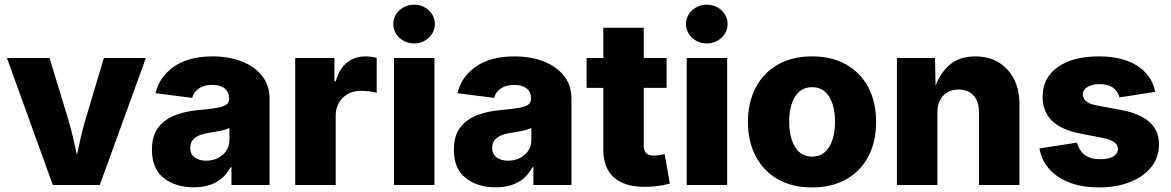

<svg xmlns="http://www.w3.org/2000/svg" viewBox="-20 -795 5030 825"><path d="M207 0 9.8 -545.9H192.9L273.4 -281.2Q284.2 -244.1 293.2 -206.5Q302.2 -168.9 310.5 -129.4Q318.8 -168.9 327.6 -206.5Q336.4 -244.1 347.2 -281.2L426.3 -545.9H606.9L408.7 0Z M812.5 9.8Q733.9 9.8 683.3 -30.3Q632.8 -70.3 632.8 -151.4Q632.8 -211.9 660.4 -247.6Q688 -283.2 734.1 -300.5Q780.3 -317.9 835.4 -322.3Q905.3 -328.1 934.8 -336.9Q964.4 -345.7 964.4 -370.6V-373Q964.4 -399.9 945.3 -415Q926.3 -430.2 892.1 -430.2Q857.9 -430.2 835.2 -415.3Q812.5 -400.4 805.7 -374.5L648.4 -394.5Q664.1 -463.9 726.8 -508.3Q789.6 -552.7 893.6 -552.7Q962.9 -552.7 1018.3 -531.2Q1073.7 -509.8 1106 -469.2Q1138.2 -428.7 1138.2 -371.1V0H974.6V-76.7H970.7Q924.8 9.8 812.5 9.8ZM865.7 -104.5Q907.2 -104.5 936.5 -129.4Q965.8 -154.3 965.8 -194.3V-245.6Q951.2 -237.8 924.6 -232.4Q897.9 -227.1 874.5 -223.6Q797.4 -211.9 797.4 -159.7Q797.4 -132.8 816.4 -118.7Q835.4 -104.5 865.7 -104.5Z M1248.5 0V-545.9H1417V-445.8H1422.9Q1437.5 -500 1471.4 -526.4Q1505.4 -552.7 1549.8 -552.7Q1574.7 -552.7 1598.6 -546.4V-396Q1585.9 -400.4 1565.9 -402.6Q1545.9 -404.8 1530.3 -404.8Q1483.4 -404.8 1452.9 -374.8Q1422.4 -344.7 1422.4 -296.4V0Z M1672.9 0V-545.9H1846.7V0ZM1759.3 -608.4Q1722.7 -608.4 1696.3 -632.8Q1669.9 -657.2 1669.9 -691.9Q1669.9 -726.6 1696.3 -750.7Q1722.7 -774.9 1759.3 -774.9Q1795.9 -774.9 1822.3 -750.7Q1848.6 -726.6 1848.6 -691.9Q1848.6 -657.2 1822.3 -632.8Q1795.9 -608.4 1759.3 -608.4Z M2109.9 9.8Q2031.2 9.8 1980.7 -30.3Q1930.2 -70.3 1930.2 -151.4Q1930.2 -211.9 1957.8 -247.6Q1985.4 -283.2 2031.5 -300.5Q2077.6 -317.9 2132.8 -322.3Q2202.6 -328.1 2232.2 -336.9Q2261.7 -345.7 2261.7 -370.6V-373Q2261.7 -399.9 2242.7 -415Q2223.6 -430.2 2189.5 -430.2Q2155.3 -430.2 2132.6 -415.3Q2109.9 -400.4 2103 -374.5L1945.8 -394.5Q1961.4 -463.9 2024.2 -508.3Q2086.9 -552.7 2190.9 -552.7Q2260.3 -552.7 2315.7 -531.2Q2371.1 -509.8 2403.3 -469.2Q2435.5 -428.7 2435.5 -371.1V0H2272V-76.7H2268.1Q2222.2 9.8 2109.9 9.8ZM2163.1 -104.5Q2204.6 -104.5 2233.9 -129.4Q2263.2 -154.3 2263.2 -194.3V-245.6Q2248.5 -237.8 2221.9 -232.4Q2195.3 -227.1 2171.9 -223.6Q2094.7 -211.9 2094.7 -159.7Q2094.7 -132.8 2113.8 -118.7Q2132.8 -104.5 2163.1 -104.5Z M2844.2 -545.9V-417.5H2746.1V-168.5Q2746.1 -126.5 2788.6 -126.5Q2797.4 -126.5 2813.5 -128.7Q2829.6 -130.9 2835.9 -132.8L2858.4 -6.3Q2829.1 2 2801.8 4.9Q2774.4 7.8 2750 7.8Q2662.6 7.8 2617.4 -33Q2572.3 -73.7 2572.3 -152.3V-417.5H2500.5V-545.9H2572.3V-675.8H2746.1V-545.9Z M2930.7 0V-545.9H3104.5V0ZM3017.1 -608.4Q2980.5 -608.4 2954.1 -632.8Q2927.7 -657.2 2927.7 -691.9Q2927.7 -726.6 2954.1 -750.7Q2980.5 -774.9 3017.1 -774.9Q3053.7 -774.9 3080.1 -750.7Q3106.4 -726.6 3106.4 -691.9Q3106.4 -657.2 3080.1 -632.8Q3053.7 -608.4 3017.1 -608.4Z M3469.7 10.3Q3383.8 10.3 3322 -25.1Q3260.3 -60.5 3227.1 -123.8Q3193.8 -187 3193.8 -271Q3193.8 -355 3227.1 -418.5Q3260.3 -481.9 3322 -517.3Q3383.8 -552.7 3469.7 -552.7Q3555.2 -552.7 3616.9 -517.3Q3678.7 -481.9 3711.7 -418.5Q3744.6 -355 3744.6 -271Q3744.6 -187 3711.7 -123.8Q3678.7 -60.5 3616.9 -25.1Q3555.2 10.3 3469.7 10.3ZM3469.7 -122.1Q3517.1 -122.1 3542.5 -163.1Q3567.9 -204.1 3567.9 -272Q3567.9 -339.8 3542.5 -380.1Q3517.1 -420.4 3469.7 -420.4Q3421.9 -420.4 3396.5 -380.1Q3371.1 -339.8 3371.1 -272Q3371.1 -204.1 3396.5 -163.1Q3421.9 -122.1 3469.7 -122.1Z M4007.8 -311V0H3834V-545.9H3997.6L4000 -427.2Q4021.5 -483.9 4062.7 -518.3Q4104 -552.7 4170.9 -552.7Q4256.8 -552.7 4308.6 -496.3Q4360.4 -439.9 4360.4 -347.7V0H4186.5V-313.5Q4186.5 -358.9 4163.3 -384.5Q4140.1 -410.2 4099.1 -410.2Q4058.1 -410.2 4033 -384Q4007.8 -357.9 4007.8 -311Z M4702.1 10.3Q4596.7 10.3 4528.6 -34.2Q4460.4 -78.6 4446.3 -157.2L4607.4 -182.1Q4617.2 -147.5 4641.4 -129.2Q4665.5 -110.8 4709 -110.8Q4743.7 -110.8 4763.7 -122.8Q4783.7 -134.8 4783.7 -155.3Q4783.7 -189.9 4717.3 -202.6L4621.6 -221.2Q4460 -252 4460 -378.9Q4460 -460.9 4525.1 -506.8Q4590.3 -552.7 4701.7 -552.7Q4804.2 -552.7 4866.9 -512.2Q4929.7 -471.7 4943.8 -400.4L4790.5 -376.5Q4774.9 -433.6 4704.6 -433.6Q4674.3 -433.6 4653.6 -421.6Q4632.8 -409.7 4632.8 -389.2Q4632.8 -373 4645.8 -360.8Q4658.7 -348.6 4692.9 -341.8L4798.3 -322.3Q4960 -292 4960 -174.8Q4960 -118.7 4926.8 -77.1Q4893.6 -35.6 4835.4 -12.7Q4777.3 10.3 4702.1 10.3Z"/></svg>

Font: Inter Extra Bold
Style: Regular
Weight: 800
Designer: Rasmus Andersson
Foundry: rsms
Version: Version 4.000;git-3c8e0fc